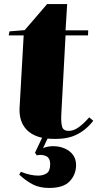

<svg xmlns="http://www.w3.org/2000/svg" viewBox="-20 -673 481 949"><path d="M223 256Q175 256 141 238Q107 220 75 190L83 176Q108 186 129 190.5Q150 195 169 195Q192 195 210 184Q228 173 228 139Q228 106 205.5 97.5Q183 89 162 95L153 82L188 8Q130 -5 101.5 -44Q73 -83 77 -144L97 -498H23L27 -518L102 -524L213 -653H312L304 -523H416L415 -498H304L283 -108Q281 -67 287 -46.5Q293 -26 320 -26Q343 -26 367.5 -43Q392 -60 421 -93L441 -76Q402 -26 350 -3.5Q298 19 215 12L193 59Q217 49 245.5 49.5Q274 50 299 60.5Q324 71 340 91.5Q356 112 356 143Q356 189 325 222.5Q294 256 223 256Z"/></svg>

Font: Literata 72pt Black
Style: Italic
Weight: 900
Italic angle: -2°
Designer: Latin by Veronika Burian and Jose Scaglione. Greek by Irene Vlachou. Cyrillic by Vera Evstafieva
Foundry: TypeTogether
Version: Version 3.002